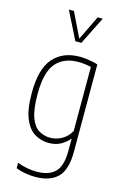

<svg xmlns="http://www.w3.org/2000/svg" viewBox="-151 -874 759 1170"><g transform="rotate(15 228.5 -289.0)"><path d="M196 230Q166 230 132.8 224.2Q99.5 218.5 74 208V174Q107 186 137.2 191.5Q167.5 197 196 197Q272.5 197 311.8 158.8Q351 120.5 351 23V-50H348Q330 -27.5 297.8 -9.2Q265.5 9 221 9Q174 9 133.8 -14.8Q93.5 -38.5 68.8 -96.8Q44 -155 44 -259Q44 -411.5 104.2 -479.8Q164.5 -548 271 -548Q290 -548 311 -545.5Q332 -543 351.5 -539Q371 -535 385 -530V21Q385 135 336.8 182.5Q288.5 230 196 230ZM223 -24Q260.5 -24 296 -44Q331.5 -64 351 -102V-505Q336 -509 313.8 -512Q291.5 -515 271 -515Q179.5 -515 129.8 -457.8Q80 -400.5 80 -263Q80 -165.5 99.2 -114Q118.5 -62.5 151 -43.2Q183.5 -24 223 -24ZM219 -632 131 -808H163L242 -645H234L313 -808H345L257 -632Z"/></g></svg>

Font: Encode Sans Condensed Thin
Style: Regular
Weight: 100
Width: 3
Designer: Multiple Designers
Foundry: Impallari Type
Version: Version 3.002